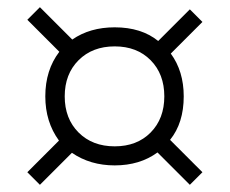

<svg xmlns="http://www.w3.org/2000/svg" viewBox="-20 -623 640 534"><path d="M453 -234 543 -144 508 -109 418 -199Q369 -163 299 -163Q231 -163 180 -198L91 -109L56 -144L144 -232Q106 -284 106 -355Q106 -428 145 -479L56 -568L91 -603L181 -513Q230 -547 299 -547Q373 -547 420 -509L508 -597L543 -562L455 -474Q491 -425 491 -355Q491 -281 453 -234ZM437 -355Q437 -417 399 -455.5Q361 -494 299 -494Q237 -494 198.5 -455.5Q160 -417 160 -355Q160 -293 198.5 -254.5Q237 -216 299 -216Q361 -216 399 -254.5Q437 -293 437 -355Z"/></svg>

Font: JetBrains Mono Extra Light
Style: Regular
Weight: 200
Monospace: yes
Designer: Philipp Nurullin, Konstantin Bulenkov
Foundry: JetBrains
Version: 2.002